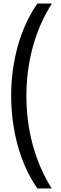

<svg xmlns="http://www.w3.org/2000/svg" viewBox="-20 -820 343 1084"><path d="M43 -280C43 -91 91 101 191 244H272C176 92 129 -89 129 -279C129 -469 178 -652 273 -800H191C94 -661 43 -473 43 -280Z"/></svg>

Font: Noto Sans Malayalam SemiCondensed
Style: Regular
Weight: 400
Width: 4
Designer: Jelle Bosma - Monotype Design Team
Foundry: Monotype Imaging Inc.
Version: Version 2.104